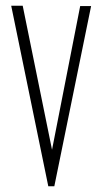

<svg xmlns="http://www.w3.org/2000/svg" viewBox="-20 -644 353 668"><path d="M148 4 19 -624H59L161 -123L259 -623H297L169 4Z"/></svg>

Font: Inconsolata ExtraCondensed Light
Style: Regular
Weight: 300
Width: 2
Monospace: yes
Designer: Raph Levien, Cyreal, Brenton Simpson
Foundry: Raph Levien, Cyreal, Google
Version: Version 3.100; ttfautohint (v1.8.4.7-5d5b)